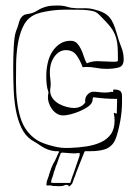

<svg xmlns="http://www.w3.org/2000/svg" viewBox="-20 -533 483 697"><path d="M255 98 273 52 281 32Q283 29 283.5 26Q284 23 286 20L288 16H305Q350 16 371 4.5Q392 -7 401 -32Q410 -58 416.5 -93.5Q423 -129 423 -164V-182Q423 -198 416 -203Q409 -208 395 -208Q390 -208 391 -203.5Q392 -199 388 -199L386 -200Q374 -197 362 -197Q351 -197 340 -198.5Q329 -200 318 -200Q308 -200 298.5 -190.5Q289 -181 289 -167Q289 -166 289.5 -165Q290 -164 290 -162Q283 -151 272 -146Q261 -141 249 -141Q238 -141 223.5 -144.5Q209 -148 195 -155.5Q181 -163 171.5 -175.5Q162 -188 162 -205Q162 -210 163 -215Q164 -220 164 -226Q164 -237 162.5 -248Q161 -259 161 -270Q161 -305 178 -328Q195 -351 219 -351Q245 -351 258.5 -331.5Q272 -312 280 -289Q283 -289 286 -289.5Q289 -290 293 -290Q311 -290 329.5 -286.5Q348 -283 366 -283Q392 -283 410.5 -288Q429 -293 429 -317Q429 -341 420.5 -361.5Q412 -382 404 -411Q398 -432 392 -446Q386 -460 377.5 -470Q369 -480 355.5 -487Q342 -494 321 -499Q303 -504 280.5 -503Q258 -502 237 -505Q223 -509 213.5 -511Q204 -513 188 -513Q165 -513 152.5 -510Q140 -507 131 -503Q122 -499 114.5 -494Q107 -489 95 -485Q87 -483 80 -482Q73 -481 68 -479Q54 -471 49.5 -453.5Q45 -436 38 -419Q35 -411 33 -397Q31 -383 30 -365Q29 -347 28.5 -327Q28 -307 28 -288Q28 -249 29.5 -209.5Q31 -170 37.5 -134Q44 -98 57.5 -69.5Q71 -41 94 -25Q110 -16 131.5 -1.5Q153 13 181 16H192L195 18Q190 26 185 38.5Q180 51 173 62L165 80Q164 81 164 82H165L160 94H161L157 103H158L149 128H150L148 138Q150 138 150 139V141Q151 140 162 140L170 141L169 142Q187 142 188 142.5Q189 143 190 143Q207 143 212 140.5Q217 138 220 138Q226 138 229 141H230L229 143Q230 144 231 144L233 142Q235 140 237 140L239 136H241Q243 131 245 125.5Q247 120 249 114Q255 101 255 98ZM403 -121V-120Q401 -120 399.5 -121.5Q398 -123 395 -123H393Q396 -108 396 -96Q396 -65 382.5 -46Q369 -27 346 -16.5Q323 -6 293.5 -1.5Q264 3 233 4H215Q204 4 190.5 1.5Q177 -1 162.5 -5Q148 -9 135.5 -14Q123 -19 115 -24Q70 -53 54 -106.5Q38 -160 38 -235Q38 -265 38.5 -301Q39 -337 44.5 -371.5Q50 -406 62.5 -434Q75 -462 99 -476Q111 -483 127 -487Q143 -491 159.5 -493.5Q176 -496 191 -497Q206 -498 215 -498Q244 -498 272.5 -497.5Q301 -497 320 -492Q331 -489 341.5 -478Q352 -467 361 -458Q378 -441 387.5 -426Q397 -411 401.5 -395.5Q406 -380 407 -363Q408 -346 408 -325V-313Q408 -309 397 -309H385Q372 -309 359 -310Q346 -311 333 -311Q313 -311 295 -303Q289 -313 284.5 -327.5Q280 -342 274 -354.5Q268 -367 259.5 -376Q251 -385 236 -385Q215 -385 198.5 -374.5Q182 -364 170.5 -346.5Q159 -329 153.5 -305.5Q148 -282 148 -256Q148 -241 149.5 -226.5Q151 -212 156 -198Q155 -193 154.5 -188Q154 -183 154 -178Q154 -170 157.5 -159Q161 -148 168 -138Q175 -128 185.5 -121Q196 -114 210 -114Q220 -114 236 -118Q252 -122 267.5 -128.5Q283 -135 295.5 -143Q308 -151 313 -160Q316 -165 316 -170Q316 -175 318 -180Q341 -177 361.5 -175.5Q382 -174 405 -174V-163Q405 -152 404.5 -142.5Q404 -133 404 -123Q404 -122 403 -121ZM252 24Q254 24 255.5 23.5Q257 23 258 23H270Q269 24 269 32L246 99Q244 105 241.5 111Q239 117 235 131H175Q173 131 170.5 130.5Q168 130 165 130L167 120H166L168 118H167L168 116Q169 115 169 114L175 96H174L179 83Q181 78 181.5 75Q182 72 183 70L187 61Q189 54 194 40.5Q199 27 201 22L208 21Q241 24 252 24Z"/></svg>

Font: Londrina Sketch
Style: Regular
Weight: 400
Designer: Marcelo Magalhaes
Foundry: Marcelo Magalhães
Version: Version 1.002